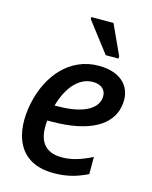

<svg xmlns="http://www.w3.org/2000/svg" viewBox="-116 -842 734 928"><g transform="rotate(15 250.5 -378.0)"><path d="M339 -606H403V-618L335 -766H224V-756ZM242 10C313 10 360 -6 411 -30V-116C355 -88 310 -74 261 -74C172 -74 137 -130 148 -228H168C362 -228 458 -292 477 -382C498 -481 437 -548 321 -548C175 -548 79 -431 49 -287C18 -138 59 10 242 10ZM313 -465C367 -465 385 -430 377 -395C363 -334 282 -307 174 -307H163C193 -412 250 -465 313 -465Z"/></g></svg>

Font: Noto Sans Medium
Style: Italic
Weight: 500
Italic angle: -12°
Designer: Monotype Design Team
Foundry: Monotype Imaging Inc.
Version: Version 2.013